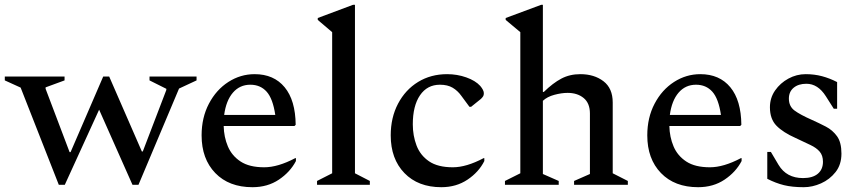

<svg xmlns="http://www.w3.org/2000/svg" viewBox="-46 -770 3590 800"><path d="M199 0 40 -405 -26 -435V-451H223V-435L144 -406V-400L244 -136H248L384 -451H409L545 -139H549L647 -395V-400L577 -435V-451H773V-435L700 -401L531 0H506L367 -313L224 0Z M1006 10Q908 10 851 -49Q794 -108 794 -206Q794 -280 824.5 -338Q855 -396 905.5 -428.5Q956 -461 1015 -461Q1095 -461 1140 -406.5Q1185 -352 1186 -250L1181 -245H886Q887 -199 903.5 -160Q920 -121 956.5 -97Q993 -73 1055 -73Q1112 -73 1184 -111H1187V-99Q1163 -53 1116 -21.5Q1069 10 1006 10ZM997 -417Q953 -417 924.5 -384Q896 -351 888 -291H1101Q1091 -359 1065 -388Q1039 -417 997 -417Z M1275 0V-16L1338 -48V-636L1278 -687V-695L1425 -750H1433V-48L1495 -16V0Z M1793 10Q1696 10 1639 -49Q1582 -108 1582 -206Q1582 -280 1612.5 -338Q1643 -396 1696 -428.5Q1749 -461 1817 -461Q1859 -461 1897 -447.5Q1935 -434 1955 -412Q1970 -394 1970 -382Q1970 -374 1967.5 -369.5Q1965 -365 1958 -358L1917 -325H1910L1876 -371Q1861 -392 1840 -404.5Q1819 -417 1787 -417Q1734 -417 1704 -373Q1674 -329 1674 -252Q1674 -205 1689.5 -164Q1705 -123 1741.5 -98Q1778 -73 1841 -73Q1869 -73 1901 -82.5Q1933 -92 1969 -111H1972V-99Q1949 -53 1902 -21.5Q1855 10 1793 10Z M2058 0V-16L2122 -48V-636L2061 -687V-695L2209 -750H2216V-387H2220Q2258 -424 2293 -442.5Q2328 -461 2372 -461Q2430 -461 2468.5 -431.5Q2507 -402 2507 -343V-48L2570 -16V0H2346V-16L2412 -45V-297Q2412 -340 2386 -361.5Q2360 -383 2319 -383Q2294 -383 2264 -375Q2234 -367 2216 -350V-45L2282 -16V0Z M2863 10Q2765 10 2708 -49Q2651 -108 2651 -206Q2651 -280 2681.5 -338Q2712 -396 2762.5 -428.5Q2813 -461 2872 -461Q2952 -461 2997 -406.5Q3042 -352 3043 -250L3038 -245H2743Q2744 -199 2760.5 -160Q2777 -121 2813.5 -97Q2850 -73 2912 -73Q2969 -73 3041 -111H3044V-99Q3020 -53 2973 -21.5Q2926 10 2863 10ZM2854 -417Q2810 -417 2781.5 -384Q2753 -351 2745 -291H2958Q2948 -359 2922 -388Q2896 -417 2854 -417Z M3303 10Q3255 10 3220.5 1.5Q3186 -7 3151 -25V-137H3166L3198 -83Q3231 -28 3300 -28Q3340 -28 3361.5 -46Q3383 -64 3383 -96Q3383 -122 3369.5 -138Q3356 -154 3330.5 -166Q3305 -178 3269 -195Q3217 -218 3189.5 -246Q3162 -274 3162 -323Q3162 -362 3183.5 -393Q3205 -424 3239 -442.5Q3273 -461 3311 -461Q3347 -461 3379 -452.5Q3411 -444 3442 -428V-317H3428L3395 -369Q3362 -421 3314 -421Q3281 -421 3261 -404.5Q3241 -388 3241 -359Q3241 -327 3264.5 -309.5Q3288 -292 3338 -270Q3367 -257 3395 -242.5Q3423 -228 3441.5 -202.5Q3460 -177 3460 -130Q3460 -84 3435.5 -53Q3411 -22 3375 -6Q3339 10 3303 10Z"/></svg>

Font: Spectral Medium
Style: Regular
Weight: 500
Designer: Jean-Baptiste Levee
Foundry: Production Type
Version: Version 2.001